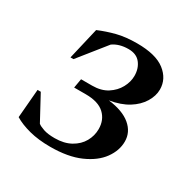

<svg xmlns="http://www.w3.org/2000/svg" viewBox="-134 -695 823 831"><g transform="rotate(30 277.5 -280.0)"><path d="M302 -528Q256 -528 225 -506L117 -371H102L139 -529Q179 -546 222 -557Q265 -568 322 -568Q416 -568 461.5 -532.5Q507 -497 507 -444Q507 -412 487.5 -380Q468 -348 431 -325Q394 -302 339 -293Q412 -284 450 -252Q488 -220 488 -173Q488 -128 458 -86.5Q428 -45 368 -18.5Q308 8 219 8Q160 8 114 -4Q68 -16 37 -35L49 -178H65L131 -56Q141 -48 162 -41Q183 -34 217 -34Q264 -34 297 -52.5Q330 -71 346.5 -100.5Q363 -130 363 -163Q363 -209 332.5 -237.5Q302 -266 239 -266H181L189 -312H244Q289 -312 319.5 -331.5Q350 -351 366 -380.5Q382 -410 382 -440Q382 -477 362 -502.5Q342 -528 302 -528Z"/></g></svg>

Font: Spectral SC SemiBold
Style: Italic
Weight: 600
Italic angle: -10°
Designer: Jean-Baptiste Levee
Foundry: Production Type
Version: Version 2.001